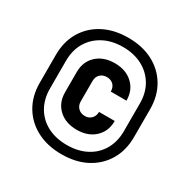

<svg xmlns="http://www.w3.org/2000/svg" viewBox="-145 -875 889 900"><g transform="rotate(30 300.0 -425.0)"><path d="M300 -110Q224 -110 166.5 -140Q109 -170 77 -224Q45 -278 45 -350V-500Q45 -572 77 -626Q109 -680 166.5 -710Q224 -740 300 -740Q377 -740 434 -710Q491 -680 523 -626Q555 -572 555 -500V-350Q555 -278 523 -224Q491 -170 434 -140Q377 -110 300 -110ZM300 -160Q360 -160 405 -183.5Q450 -207 475 -250Q500 -293 500 -350V-500Q500 -557 475 -599.5Q450 -642 405 -666Q360 -690 300 -690Q240 -690 195 -666Q150 -642 125 -599.5Q100 -557 100 -500V-350Q100 -293 125 -250Q150 -207 195 -183.5Q240 -160 300 -160ZM305 -245Q244 -245 207 -279.5Q170 -314 170 -370V-480Q170 -536 207 -570.5Q244 -605 305 -605Q365 -605 402 -570.5Q439 -536 439 -480H354Q354 -503 340.5 -516.5Q327 -530 305 -530Q283 -530 269 -516.5Q255 -503 255 -480V-370Q255 -348 269 -334Q283 -320 305 -320Q327 -320 340.5 -334Q354 -348 354 -370H439Q439 -314 402 -279.5Q365 -245 305 -245Z"/></g></svg>

Font: JetBrains Mono NL ExtraBold
Style: Regular
Weight: 800
Designer: Philipp Nurullin, Konstantin Bulenkov
Foundry: JetBrains
Version: Version 2.304; ttfautohint (v1.8.4.7-5d5b)